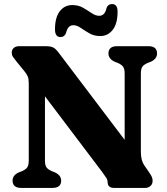

<svg xmlns="http://www.w3.org/2000/svg" viewBox="-20 -928 824 948"><path d="M282 -36Q282 -0.5 239 0H85Q42 -0.5 42 -36Q42 -62.5 72 -76.5L87.5 -82.5Q106.5 -90.5 114.2 -101.2Q122 -112 122 -135.5V-516Q122 -538.5 117 -550.5Q112 -562.5 98.5 -579L60 -626Q49 -639.5 43.5 -648Q38 -656.5 38 -668Q38 -683 48.2 -691.5Q58.5 -700 75.5 -700H208Q227 -700 240 -694.8Q253 -689.5 268 -670L595.5 -237.5V-564.5Q595.5 -587.5 588 -598.2Q580.5 -609 561 -617.5L545.5 -623.5Q515.5 -638 515.5 -664Q515.5 -700 558.5 -700H712.5Q755.5 -700 755.5 -664Q755.5 -638 725.5 -623.5L710 -617.5Q691 -609.5 683.2 -599Q675.5 -588.5 675.5 -564.5V-178.5Q675.5 -137 691.5 -113L716 -77.5Q727 -61.5 730.2 -53.2Q733.5 -45 733.5 -35Q733.5 -19.5 723 -9.8Q712.5 0 695.5 0H544.5Q511.5 0 511.5 -28.5Q511.5 -39 506 -48Q500.5 -57 484 -79.5L202 -452.5V-135Q202 -112.5 209.2 -102Q216.5 -91.5 236.5 -82.5L252 -76.5Q282 -62 282 -36ZM475 -750Q445 -750 421.8 -763.2Q398.5 -776.5 379.2 -790Q360 -803.5 342 -803.5Q314.5 -803.5 306 -765Q298.5 -745 278.5 -745Q251.5 -745 251.5 -783Q251.5 -842 275.2 -872.5Q299 -903 337 -903Q367 -903 390 -889.8Q413 -876.5 432.5 -863.2Q452 -850 470 -850Q498 -850 506 -888.5Q513 -908 533.5 -908Q560.5 -908 560.5 -870.5Q560.5 -811 536.5 -780.5Q512.5 -750 475 -750Z"/></svg>

Font: Fraunces 9pt Soft
Style: Bold
Weight: 700
Version: Version 1.000;[b76b70a41]